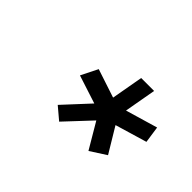

<svg xmlns="http://www.w3.org/2000/svg" viewBox="-48 -770 336 336"><g transform="rotate(45 119.5 -602.0)"><path d="M106 -525 83.5 -544 127 -591 74.5 -608 90 -639 143 -621.5 153.5 -680.5H185.5L175 -621.5L234.5 -639L239 -608L180 -590.5L208 -544L178.5 -525L150.5 -572.5Z"/></g></svg>

Font: Anybody
Style: Italic
Weight: 400
Italic angle: -10°
Designer: Tyler Finck
Foundry: Etcetera Type Company
Version: Version 1.010; ttfautohint (v1.8.3) -l 8 -r 50 -G 200 -x 14 